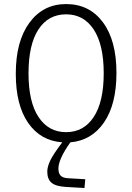

<svg xmlns="http://www.w3.org/2000/svg" viewBox="-20 -690 654 950"><path d="M213.9 159.2Q213.9 135.7 228.3 105Q242.7 74.2 288.1 14.2Q181.2 6.8 119.6 -81.5Q58.1 -169.9 58.1 -325.2Q58.1 -486.3 126 -578.1Q193.8 -669.9 307.1 -669.9Q421.9 -669.9 489 -580.1Q556.2 -490.2 556.2 -329.1Q556.2 -173.8 494.6 -84.2Q433.1 5.4 328.1 14.2Q269 97.7 269 144Q269 167 279.8 178.7Q290.5 190.4 316.9 191.9L401.9 196.8L397.9 240.2L305.2 234.9Q255.4 231.9 234.6 213.9Q213.9 195.8 213.9 159.2ZM307.1 -36.1Q394.5 -36.1 443.8 -111.3Q493.2 -186.5 493.2 -327.1Q493.2 -469.2 443.6 -544.2Q394 -619.1 307.1 -619.1Q218.8 -619.1 169.9 -543.9Q121.1 -468.8 121.1 -327.1Q121.1 -185.5 170.7 -110.8Q220.2 -36.1 307.1 -36.1Z"/></svg>

Font: IntelOne Mono Light
Style: Regular
Weight: 300
Designer: Fred Shallcrass
Foundry: Frere-Jones Type LLC
Version: Version 1.200;hotconv 1.1.0;makeotfexe 2.6.0;FJTRelease1.2